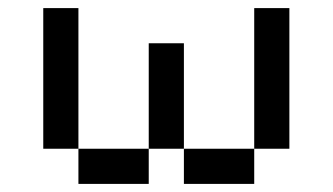

<svg xmlns="http://www.w3.org/2000/svg" viewBox="-20 -454 821 474"><path d="M173.6 -86.8H86.8V-434H173.6ZM347.2 -347.2H434V-86.8H347.2ZM434 -86.8H607.6V0H434ZM607.6 -434H694.4V-86.8H607.6ZM173.6 -86.8H347.2V0H173.6Z"/></svg>

Font: 8-bit Operator+ 8
Style: Regular
Weight: 400
Designer: GrandChaos9000
Version: Version 1.3.0 - August 1, 2014